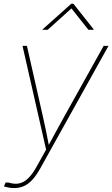

<svg xmlns="http://www.w3.org/2000/svg" viewBox="-35 -775 586 1002"><path d="M-14.6 197.8 -5.4 177.2 11.7 178.2Q41.5 187.5 66.2 181.9Q90.8 176.3 112.8 154.8Q134.8 133.3 155.8 95.2L205.6 5.9L82.5 -535.6H105.5L189.5 -164.1Q198.2 -125.5 206.1 -87.2Q213.9 -48.8 221.2 -10.3H214.8Q235.8 -48.8 256.6 -87.2Q277.3 -125.5 298.8 -164.1L505.9 -535.6H531.2L175.3 103.5Q155.3 139.6 134.5 162.4Q113.8 185.1 90.3 195.8Q66.9 206.5 38.6 206.5Q24.9 206.5 12.5 204.3Q0 202.1 -14.6 197.8ZM213.9 -619.6H186.5L187 -621.6L336.9 -755.4H348.1L454.1 -621.6L453.6 -619.6H426.3L337.9 -731Z"/></svg>

Font: Inter 20pt Thin
Style: Italic
Weight: 250
Italic angle: -9.3988°
Version: Version 4.001;git-66647c0bb